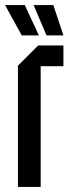

<svg xmlns="http://www.w3.org/2000/svg" viewBox="-31 -740 281 760"><path d="M40 0V-480L120 -560H220V-478H130V0ZM180 -720 220 -600H153L102 -720ZM67 -720 123 -600H55L-11 -720Z"/></svg>

Font: Tektur Condensed
Style: Regular
Weight: 400
Width: 3
Designer: Adam Jagosz
Foundry: Adam Jagosz
Version: Version 1.005;gftools[0.9.30]